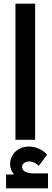

<svg xmlns="http://www.w3.org/2000/svg" viewBox="-20 -760 281 1044"><path d="M64 -740H171V0H64ZM13 189H53L54 185Q35 163 35 132Q35 91 64.5 64Q94 37 139 37Q166 37 192.5 49Q219 61 236 81L191 142Q168 118 139 118Q122 118 111 126.5Q100 135 100 147Q100 183 170 183H241V264H13Z"/></svg>

Font: IBM Plex Sans Arabic SmBld
Style: Regular
Weight: 600
Designer: Mike Abbink, Paul van der Laan, Pieter van Rosmalen, Wael Morcos, Khajak Apelian
Foundry: Bold Monday
Version: Version 1.005